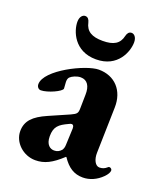

<svg xmlns="http://www.w3.org/2000/svg" viewBox="-121 -705 684 801"><g transform="rotate(20 221.0 -304.5)"><path d="M223 -468C320 -468 349 -549 349 -589C349 -612 337 -623 326 -623C314 -623 308 -614 305 -602C297 -565 271 -550 223 -550C175 -550 149 -565 141 -602C138 -614 132 -623 120 -623C109 -623 97 -612 97 -589C97 -549 126 -468 223 -468ZM129 14C169 14 201 -2 245 -43H247C273 -4 301 14 340 14C370 14 400 1 424 -23C436 -35 442 -46 442 -54C442 -60 436 -65 430 -65C428 -65 426 -64 424 -62C414 -53 404 -49 391 -49C373 -49 360 -73 361 -104L366 -306C368 -382 321 -432 250 -432C193 -432 33 -353 33 -289C33 -277 41 -268 51 -268C81 -268 140 -295 140 -308C140 -316 138 -329 138 -337C138 -345 139 -352 144 -358C153 -367 173 -376 190 -376C220 -376 234 -352 233 -315L232 -258C232 -232 229 -228 203 -216L114 -177C57 -152 29 -125 29 -79C29 -29 75 14 129 14ZM189 -51C172 -51 152 -63 152 -101C152 -144 170 -158 209 -176C214 -179 218 -180 221 -180C226 -180 231 -177 231 -164L228 -92C228 -80 225 -72 221 -66C212 -56 203 -51 189 -51Z"/></g></svg>

Font: EB Garamond
Style: Bold
Weight: 700
Designer: Georg Duffner and Octavio Pardo
Foundry: Georg Duffner
Version: Version 1.000;PS 001.000;hotconv 1.0.88;makeotf.lib2.5.64775